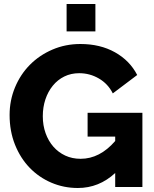

<svg xmlns="http://www.w3.org/2000/svg" viewBox="-20 -935 772 960"><path d="M556 -70Q475 5 369 5Q299 5 237 -21.5Q175 -48 128.5 -96Q82 -144 55 -211.5Q28 -279 28 -360Q28 -433 55 -498Q82 -563 129.5 -611Q177 -659 242 -687Q307 -715 382 -715Q481 -715 555 -673.5Q629 -632 666 -560L544 -468Q520 -516 474.5 -542.5Q429 -569 376 -569Q335 -569 301.5 -552.5Q268 -536 244 -506.5Q220 -477 207 -438Q194 -399 194 -354Q194 -308 208 -269Q222 -230 247 -201.5Q272 -173 306.5 -157Q341 -141 383 -141Q479 -141 556 -230V-252H418V-371H692V0H556ZM313 -778V-915H457V-778Z"/></svg>

Font: Boldmen
Style: Bold
Weight: 700
Designer: Matt McInerney, Pablo Impallari, Rodrigo Fuenzalida
Foundry: LIVING CONCEPT
Version: Version 1.000